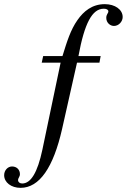

<svg xmlns="http://www.w3.org/2000/svg" viewBox="-167 -698 611 925"><path d="M41 -428 34 -396H125L37 24C14 132 -18 186 -60 186C-72 186 -80 179 -80 170C-80 159 -71 154 -71 141C-71 120 -86 104 -109 104C-130 104 -147 123 -147 146C-147 181 -113 207 -68 207C23 207 90 109 132 -76L204 -396H312L318 -428H211C240 -586 277 -656 333 -656C347 -656 355 -651 355 -643C355 -634 345 -629 345 -612C345 -588 364 -573 382 -573C405 -573 424 -594 424 -616C424 -652 387 -678 338 -678C277 -678 236 -644 206 -601C173 -554 156 -499 134 -428Z"/></svg>

Font: XITS
Style: Italic
Weight: 400
Italic angle: -16.33°
Designer: MicroPress Inc., with final additions and corrections provided by Coen Hoffman, Elsevier (retired)
Version: Version 1.302